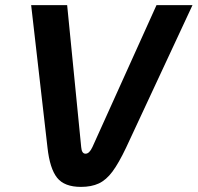

<svg xmlns="http://www.w3.org/2000/svg" viewBox="-20 -720 774 752"><path d="M166 -142 102 -700H243L298 -144Q300 -118 315 -118Q330 -118 342 -144L593 -700H734L474 -142Q445 -81 420.5 -48Q396 -15 367 -1.5Q338 12 297 12Q232 12 203.5 -24Q175 -60 166 -142Z"/></svg>

Font: KoHo
Style: Bold Italic
Weight: 700
Italic angle: -10°
Version: Version 1.000; ttfautohint (v1.6)